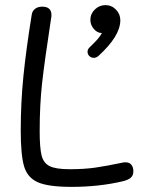

<svg xmlns="http://www.w3.org/2000/svg" viewBox="-20 -729 566 750"><path d="M61 -219Q61 -328 71.5 -432Q82 -536 104 -672Q106 -686 117 -694.5Q128 -703 145 -703Q181 -703 181 -670Q181 -663 180 -660Q154 -490 144.5 -405Q135 -320 135 -217Q135 -151 142.5 -121.5Q150 -92 174 -80Q198 -68 252 -68Q308 -68 350.5 -74Q393 -80 460 -94Q464 -95 470 -95Q486 -95 493.5 -85Q501 -75 501 -60Q501 -44 491 -35Q481 -26 460 -21Q367 1 259 1Q169 1 128 -17Q87 -35 74 -79.5Q61 -124 61 -219ZM450 -650Q450 -588 364 -510Q355 -503 347 -503Q336 -503 329 -510Q322 -517 322 -527Q322 -535 328 -542Q332 -546 350.5 -564.5Q369 -583 378 -600Q360 -600 346.5 -616Q333 -632 333 -651Q333 -675 350.5 -692Q368 -709 392 -709Q416 -709 433 -691.5Q450 -674 450 -650Z"/></svg>

Font: Mali
Style: Regular
Weight: 400
Version: Version 1.000; ttfautohint (v1.6)